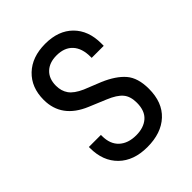

<svg xmlns="http://www.w3.org/2000/svg" viewBox="-161 -610 704 704"><g transform="rotate(-45 191.0 -258.5)"><path d="M40 -138.7V-144.5H102.5V-138.7Q102.5 -96.7 127 -74.2Q151.4 -51.8 193.4 -51.8Q232.4 -51.8 255.9 -72.3Q279.3 -92.8 279.3 -134.8Q279.3 -168 263.2 -187Q247.1 -206.1 209 -221.7L143.6 -249Q44.9 -290 44.9 -383.8Q44.9 -448.2 85.4 -486.8Q126 -525.4 194.3 -525.4Q262.7 -525.4 301.8 -486.3Q340.8 -447.3 340.8 -380.9V-368.2H278.3V-374Q278.3 -418 256.3 -441.9Q234.4 -465.8 193.4 -465.8Q156.2 -465.8 134.8 -445.3Q113.3 -424.8 113.3 -388.7Q113.3 -361.3 127 -341.8Q140.6 -322.3 175.8 -306.6L241.2 -280.3Q293.9 -257.8 320.3 -227.1Q346.7 -196.3 346.7 -139.6Q346.7 -69.3 305.2 -30.8Q263.7 7.8 191.4 7.8Q121.1 7.8 80.6 -31.7Q40 -71.3 40 -138.7Z"/></g></svg>

Font: Altinn-DIN Condensed
Style: Regular
Weight: 400
Width: 3
Designer: Charles Nix
Foundry: Altinn
Version: Version 2.00